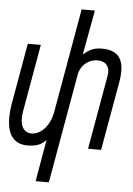

<svg xmlns="http://www.w3.org/2000/svg" viewBox="-72 -812 735 1063"><g transform="rotate(5 295.5 -281.0)"><path d="M207.5 -29Q191.5 -10 167.5 0.5Q143.5 11 103 11Q50.5 11 20.8 -24.2Q-9 -59.5 -9 -133.5Q-9 -174 -0.5 -220L57.5 -550H130L64.5 -178Q60.5 -154 60.5 -137Q60.5 -98 76.5 -77.5Q92.5 -57 120.5 -57Q145.5 -57 169.2 -72.2Q193 -87.5 211 -117.2Q229 -147 236.5 -189L338 -765.5H411.5L366 -516.5Q384.5 -535 408.8 -547Q433 -559 469 -559Q528.5 -559 557.5 -530.5Q586.5 -502 586.5 -442.5Q586.5 -413.5 581 -384L513 0H440.5L513 -411Q515 -420.5 515 -431Q515 -459 499 -475.2Q483 -491.5 451.5 -492Q423 -492 401 -479.5Q379 -467 365.5 -447.2Q352 -427.5 348 -406L240.5 204H167Z"/></g></svg>

Font: JuliaMono Light
Style: Italic
Weight: 300
Italic angle: -9°
Monospace: yes
Designer: cormullion
Foundry: corm
Version: Version 0.054; ttfautohint (v1.8.4)